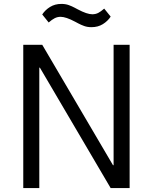

<svg xmlns="http://www.w3.org/2000/svg" viewBox="-20 -962 782 982"><path d="M364 -851Q317 -876 290 -876Q274 -876 260 -869Q246 -862 229 -847L196 -888Q211 -911 236 -926.5Q261 -942 294 -942Q315 -942 331.5 -936Q348 -930 361 -923Q374 -916 378 -914Q425 -889 452 -889Q469 -889 482.5 -896Q496 -903 513 -918L546 -877Q531 -854 506 -838.5Q481 -823 448 -823Q427 -823 410.5 -829Q394 -835 381 -842Q368 -849 364 -851ZM181 0H99V-733H196L558 -117H561V-733H643V0H546L184 -616H181Z"/></svg>

Font: IBM Plex Sans JP
Style: Regular
Weight: 400
Designer: Mike Abbink; Paul van der Laan; Pieter van Rosmalen; Wujin Sim; Yejin Wi; Jinhee Kim; Boomi Park; Yona Kim; Kichan Ma
Foundry: Sandoll Inc.
Version: Version 1.000